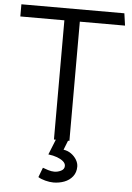

<svg xmlns="http://www.w3.org/2000/svg" viewBox="-60 -724 682 990"><g transform="rotate(5 281.0 -229.5)"><path d="M543 -680H10V-617H238V0H318V-617H552ZM216 79Q242 82 262 89.5Q282 97 294 107.5Q306 118 306 131Q306 148 289 156.5Q272 165 254 165Q239 165 221.5 159.5Q204 154 194 150L175 200Q189 209 212 215Q235 221 254 221Q284 221 310.5 211Q337 201 353.5 180Q370 159 370 129Q370 111 359.5 93.5Q349 76 331.5 63.5Q314 51 292 48L316 -13H253Z"/></g></svg>

Font: Catamaran
Style: Regular
Weight: 400
Designer: Pria Ravichandran
Version: Version 2.000